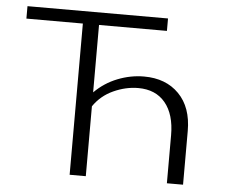

<svg xmlns="http://www.w3.org/2000/svg" viewBox="-49 -714 907 769"><g transform="rotate(5 404.5 -329.0)"><path d="M714 -216V0H649V-193Q649 -277 610.5 -323.5Q572 -370 502 -370Q452 -370 402.5 -347.5Q353 -325 323 -281V0H258V-608H31V-658H596V-608H323V-337Q363 -377 415 -397.5Q467 -418 521 -418Q609 -418 661.5 -364.5Q714 -311 714 -216Z"/></g></svg>

Font: Isabella Sans
Style: Regular
Weight: 400
Designer: Original fonts by Christian Thalmann (Catharsis Fonts), Modifications by Cristiano Sobral
Version: Version 0.002;July 12, 2020;FontCreator 13.0.0.2655 64-bit; 